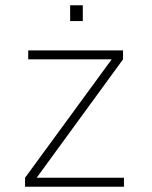

<svg xmlns="http://www.w3.org/2000/svg" viewBox="-20 -708 575 728"><path d="M75 -34 403.5 -483H87V-517H446.5V-483L119 -34H450V0H75ZM246 -688H294V-628H246Z"/></svg>

Font: Public Sans VF
Style: Regular
Weight: 400
Designer: Pablo Impallari, Rodrigo Fuenzalida (Modified by Dan O. Williams and USWDS)
Version: Version 1.003